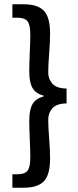

<svg xmlns="http://www.w3.org/2000/svg" viewBox="-20 -728 364 900"><path d="M38.1 151.9V88.9H61Q96.7 88.9 109.4 71.5Q122.1 54.2 122.1 8.8Q122.1 -19 119.6 -74.7Q117.2 -130.4 117.2 -163.1Q117.2 -214.8 132.8 -240.7Q148.4 -266.6 184.1 -275.9V-279.8Q148.4 -289.1 132.8 -314.9Q117.2 -340.8 117.2 -393.1Q117.2 -425.8 119.6 -481.4Q122.1 -537.1 122.1 -564.9Q122.1 -610.4 109.4 -627.7Q96.7 -645 61 -645H38.1V-708H91.8Q156.7 -708 185.8 -677.5Q214.8 -647 214.8 -569.8Q214.8 -533.2 210.4 -476.8Q206.1 -420.4 206.1 -388.2Q206.1 -356.9 226.1 -335.2Q246.1 -313.5 292 -313V-243.2Q246.1 -242.7 226.1 -220.9Q206.1 -199.2 206.1 -167Q206.1 -135.3 210.4 -78.9Q214.8 -22.5 214.8 14.2Q214.8 91.3 185.8 121.6Q156.7 151.9 91.8 151.9Z"/></svg>

Font: Source Sans 3 Semibold
Style: Regular
Weight: 600
Designer: Paul D. Hunt
Foundry: Adobe
Version: Version 3.052;hotconv 1.1.0;makeotfexe 2.6.0